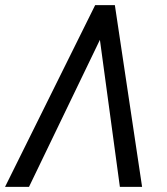

<svg xmlns="http://www.w3.org/2000/svg" viewBox="-47 -731 654 751"><path d="M343.8 -575.2 66.4 0H-27.3L325.2 -710.9H402.3L508.8 0H421.9Z"/></svg>

Font: Roboto Mono
Style: Italic
Weight: 400
Designer: Google
Version: Version 2.000985; 2015; ttfautohint (v1.3)